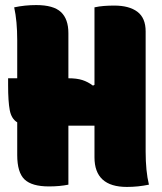

<svg xmlns="http://www.w3.org/2000/svg" viewBox="-20 -729 640 758"><path d="M12 -420H48V-570Q48 -646 36 -700Q78 -709 123 -709Q191 -709 220.5 -681.5Q250 -654 250 -598V-420Q283 -420 305 -413Q327 -406 347 -391L353 -394V-700Q371 -704 390.5 -705.5Q410 -707 431 -707Q490 -707 522.5 -682.5Q555 -658 555 -605V-131Q555 -53 568 0Q525 9 481 9Q353 9 353 -108V-233H250V0Q216 7 173 7Q106 7 77 -20.5Q48 -48 48 -117V-246Q25 -260 18.5 -294Q12 -328 12 -393Z"/></svg>

Font: Recursive Mn Csl St Blk
Style: Regular
Weight: 900
Monospace: yes
Version: Version 1.079;hotconv 1.0.112;makeotfexe 2.5.65598; ttfautoh